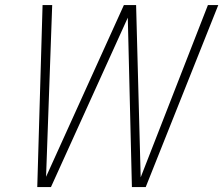

<svg xmlns="http://www.w3.org/2000/svg" viewBox="-20 -758 904 778"><path d="M131 0 152.5 -737.5H191.5L166 -22.5H158L482 -737.5H531.5L550.5 -22.5H543.5L822.5 -737.5H864.5L570.5 0H514.5L497.5 -700H504L186.5 0Z"/></svg>

Font: Epilogue ExtraLight
Style: Italic
Weight: 250
Italic angle: -12°
Designer: Tyler Finck
Foundry: Etcetera Type Co
Version: Version 2.112